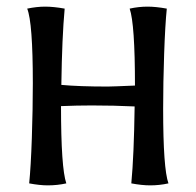

<svg xmlns="http://www.w3.org/2000/svg" viewBox="-20 -553 591 579"><path d="M68 0Q73 -49 76 -136.5Q79 -224 79 -302Q79 -485 62 -527Q91 -533 116 -533Q142 -533 175 -527Q167 -440 165 -297Q219 -292 305 -292Q318 -292 387 -295Q387 -481 371 -527Q398 -533 425 -533Q450 -533 483 -527Q478 -478 475 -390.5Q472 -303 472 -225Q472 -44 488 0Q461 6 433 6Q408 6 376 0Q384 -85 386 -232Q324 -235 257 -235Q212 -235 164 -233Q164 -46 180 0Q153 6 124 6Q100 6 68 0Z"/></svg>

Font: Mirza
Style: Regular
Weight: 400
Designer: Arabic design by Kourosh Beigpour, Latin design by Eduardo Tunni, engineering by Lasse Fister
Version: Version 1.0010g